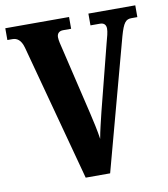

<svg xmlns="http://www.w3.org/2000/svg" viewBox="-81 -783 746 851"><g transform="rotate(-10 292.5 -357.0)"><path d="M71 -614 236 0H346L505 -589C522 -649 533 -661 559 -661H585V-714H374V-661H417C436 -661 444 -650 444 -634C444 -619 438 -597 431 -572L355 -274C346 -235 335 -194 329 -158C324 -194 313 -243 305 -277L233 -581C229 -598 223 -619 223 -634C223 -651 233 -661 251 -661H287V-714H0V-661H23C42 -661 61 -651 71 -614Z"/></g></svg>

Font: Noto Serif Sinhala ExtraCondensed ExtraBold
Style: Regular
Weight: 800
Width: 2
Designer: Jelle Bosma - Monotype Design Team
Foundry: Monotype Imaging Inc.
Version: Version 2.007